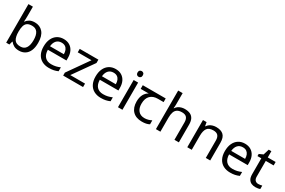

<svg xmlns="http://www.w3.org/2000/svg" viewBox="123 -2014 4867 3277"><g transform="rotate(30 2556.0 -375.0)"><path d="M173 -575Q173 -541 171.5 -511.5Q170 -482 168 -465H173Q196 -499 236 -522Q276 -545 339 -545Q439 -545 499.5 -475.5Q560 -406 560 -268Q560 -176 532.5 -114Q505 -52 455 -21Q405 10 339 10Q276 10 236 -13Q196 -36 173 -68H166L148 0H85V-760H173ZM324 -472Q267 -472 234 -450.5Q201 -429 187 -384.5Q173 -340 173 -271V-267Q173 -168 205.5 -115.5Q238 -63 326 -63Q398 -63 433.5 -116Q469 -169 469 -269Q469 -370 433.5 -421Q398 -472 324 -472Z M907 -546Q976 -546 1025.5 -516Q1075 -486 1101.5 -431.5Q1128 -377 1128 -304V-251H761Q763 -160 807.5 -112.5Q852 -65 932 -65Q983 -65 1022.5 -74.5Q1062 -84 1104 -102V-25Q1063 -7 1023 1.5Q983 10 928 10Q852 10 793.5 -21Q735 -52 702.5 -113.5Q670 -175 670 -264Q670 -352 699.5 -415Q729 -478 782.5 -512Q836 -546 907 -546ZM906 -474Q843 -474 806.5 -433.5Q770 -393 763 -321H1036Q1036 -367 1022 -401Q1008 -435 979.5 -454.5Q951 -474 906 -474Z M1600 0H1208V-58L1496 -468H1225V-536H1593V-470L1309 -68H1600Z M1931 -546Q2000 -546 2049.5 -516Q2099 -486 2125.5 -431.5Q2152 -377 2152 -304V-251H1785Q1787 -160 1831.5 -112.5Q1876 -65 1956 -65Q2007 -65 2046.5 -74.5Q2086 -84 2128 -102V-25Q2087 -7 2047 1.5Q2007 10 1952 10Q1876 10 1817.5 -21Q1759 -52 1726.5 -113.5Q1694 -175 1694 -264Q1694 -352 1723.5 -415Q1753 -478 1806.5 -512Q1860 -546 1931 -546ZM1930 -474Q1867 -474 1830.5 -433.5Q1794 -393 1787 -321H2060Q2060 -367 2046 -401Q2032 -435 2003.5 -454.5Q1975 -474 1930 -474Z M2376 -536V0H2288V-536ZM2333 -737Q2353 -737 2368.5 -723.5Q2384 -710 2384 -681Q2384 -653 2368.5 -639Q2353 -625 2333 -625Q2311 -625 2296 -639Q2281 -653 2281 -681Q2281 -710 2296 -723.5Q2311 -737 2333 -737Z M2762 10Q2644 10 2579 -57Q2514 -124 2514 -245Q2514 -325 2543 -380.5Q2572 -436 2626 -465H2467V-537H2919V-465H2806Q2712 -465 2658.5 -411.5Q2605 -358 2605 -252Q2605 -165 2648 -114.5Q2691 -64 2771 -64Q2808 -64 2842 -73.5Q2876 -83 2908 -99V-21Q2879 -5 2844 2.5Q2809 10 2762 10Z M3124 -537Q3124 -518 3122.5 -498Q3121 -478 3119 -462H3125Q3142 -490 3168 -508Q3194 -526 3226 -535.5Q3258 -545 3292 -545Q3357 -545 3400.5 -524.5Q3444 -504 3466 -461Q3488 -418 3488 -349V0H3401V-343Q3401 -408 3372 -440Q3343 -472 3281 -472Q3221 -472 3187 -449.5Q3153 -427 3138.5 -383.5Q3124 -340 3124 -277V0H3036V-760H3124Z M3912 -546Q4008 -546 4057 -499.5Q4106 -453 4106 -349V0H4019V-343Q4019 -408 3990 -440Q3961 -472 3899 -472Q3810 -472 3776 -422Q3742 -372 3742 -278V0H3654V-536H3725L3738 -463H3743Q3761 -491 3787.5 -509.5Q3814 -528 3846 -537Q3878 -546 3912 -546Z M4479 -546Q4548 -546 4597.5 -516Q4647 -486 4673.5 -431.5Q4700 -377 4700 -304V-251H4333Q4335 -160 4379.5 -112.5Q4424 -65 4504 -65Q4555 -65 4594.5 -74.5Q4634 -84 4676 -102V-25Q4635 -7 4595 1.5Q4555 10 4500 10Q4424 10 4365.5 -21Q4307 -52 4274.5 -113.5Q4242 -175 4242 -264Q4242 -352 4271.5 -415Q4301 -478 4354.5 -512Q4408 -546 4479 -546ZM4478 -474Q4415 -474 4378.5 -433.5Q4342 -393 4335 -321H4608Q4608 -367 4594 -401Q4580 -435 4551.5 -454.5Q4523 -474 4478 -474Z M5015 -62Q5035 -62 5056 -65.5Q5077 -69 5090 -73V-6Q5076 1 5050 5.5Q5024 10 5000 10Q4958 10 4922.5 -4.5Q4887 -19 4865 -55Q4843 -91 4843 -156V-468H4767V-510L4844 -545L4879 -659H4931V-536H5086V-468H4931V-158Q4931 -109 4954.5 -85.5Q4978 -62 5015 -62Z"/></g></svg>

Font: ubangla85
Style: Book
Weight: 400
Designer: Jelle Bosma - Monotype Design Team
Foundry: Monotype Imaging Inc.
Version: Version 2.003